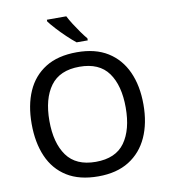

<svg xmlns="http://www.w3.org/2000/svg" viewBox="-100 -1026 983 1120"><g transform="rotate(-10 391.5 -466.0)"><path d="M723 -358Q723 -247 685.5 -164.5Q648 -82 574.5 -36Q501 10 392 10Q280 10 206.5 -36Q133 -82 97 -165Q61 -248 61 -359Q61 -469 97 -551Q133 -633 206.5 -679Q280 -725 393 -725Q502 -725 575 -679.5Q648 -634 685.5 -551.5Q723 -469 723 -358ZM166 -358Q166 -227 220.5 -151.5Q275 -76 392 -76Q510 -76 564 -151.5Q618 -227 618 -358Q618 -489 564 -564Q510 -639 393 -639Q276 -639 221 -564Q166 -489 166 -358ZM369 -942Q380 -920 397.5 -892.5Q415 -865 433.5 -839Q452 -813 468 -794V-782H402Q379 -800 349 -828.5Q319 -857 293 -885.5Q267 -914 254 -932V-942Z"/></g></svg>

Font: Noto Sans Kayah Li Medium
Style: Regular
Weight: 500
Designer: Monotype Design Team, Sérgio Martins
Foundry: Monotype Imaging Inc.
Version: Version 2.002; ttfautohint (v1.8.4.7-5d5b)